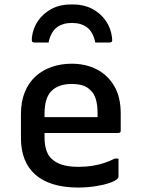

<svg xmlns="http://www.w3.org/2000/svg" viewBox="-20 -831 640 862"><path d="M302 -545Q365 -545 414.5 -519.5Q464 -494 493 -444.5Q522 -395 522 -321V-244Q522 -241 520.5 -238.5Q519 -236 517 -235Q515 -234 511 -234H261Q245 -234 228 -234Q211 -234 194 -234H160L151 -305H418Q418 -310 418 -314.5Q418 -319 418 -323Q418 -359 410.5 -385Q403 -411 386 -426Q372 -441 351 -447.5Q330 -454 302 -454Q243 -454 211.5 -423Q180 -392 180 -321V-211Q180 -191 183.5 -174Q187 -157 193.5 -143Q200 -129 211 -119Q230 -100 260 -91Q290 -82 331 -82Q367 -82 394.5 -86.5Q422 -91 447 -99Q472 -107 495 -119H512Q512 -98 512 -77.5Q512 -57 512 -37Q512 -35 511 -33Q510 -31 508 -29Q497 -18 470 -9Q443 0 406 5.5Q369 11 330 11Q267 11 218.5 -4Q170 -19 138 -47.5Q106 -76 90 -117Q74 -158 74 -211V-319Q74 -374 91 -416.5Q108 -459 139 -487.5Q170 -516 212 -530.5Q254 -545 302 -545ZM303 -728Q261 -728 234.5 -707.5Q208 -687 198 -640Q182 -640 167.5 -640Q153 -640 137 -640Q127 -640 124.5 -644Q122 -648 123 -662Q128 -705 151.5 -738.5Q175 -772 212.5 -791.5Q250 -811 296 -811H310Q356 -811 393.5 -791.5Q431 -772 454.5 -738.5Q478 -705 483 -662Q485 -648 482 -644Q479 -640 469 -640Q453 -640 438.5 -640Q424 -640 408 -640Q398 -687 371.5 -707.5Q345 -728 303 -728Z"/></svg>

Font: Recursive Medium
Style: Regular
Weight: 500
Version: Version 1.085